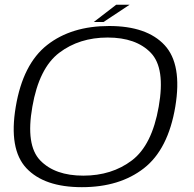

<svg xmlns="http://www.w3.org/2000/svg" viewBox="-20 -791 824 816"><path d="M328 4.5Q168 4.5 92.2 -76.2Q16.5 -157 47 -337.5Q77.5 -519 180.5 -599.8Q283.5 -680.5 443.8 -680.5Q604 -680.5 679.5 -599.2Q755 -518 725 -337.5Q694.5 -156 591.5 -75.8Q488.5 4.5 328 4.5ZM334 -44.5Q455 -44.5 540.5 -109.2Q626 -174 654.5 -337.5Q683.5 -501.5 621 -566.5Q558.5 -631.5 437.5 -631.5Q317 -631.5 231.5 -566.5Q146 -501.5 117.5 -337.5Q88.5 -174 151 -109.2Q213.5 -44.5 334 -44.5ZM378.5 -697.5 474 -771H531L420 -697.5Z"/></svg>

Font: Anybody ExtraExpanded Light
Style: Italic
Weight: 300
Width: 8
Italic angle: -10°
Designer: Tyler Finck
Foundry: Etcetera Type Company
Version: Version 1.010; ttfautohint (v1.8.3) -l 8 -r 50 -G 200 -x 14 